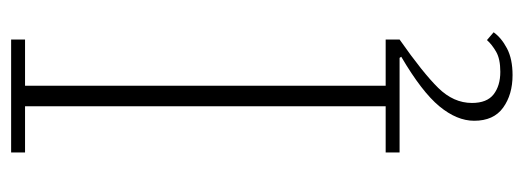

<svg xmlns="http://www.w3.org/2000/svg" viewBox="-318 -420 941 345"><g transform="rotate(-90 152.5 -247.5)"><path d="M190 203Q155 203 131.5 186Q108 169 108 134Q108 103 134 71.5Q160 40 223 3L221 0H51V-25H134V-673H51V-698H254V-673H171V-25H254V0Q194 42 167 69.5Q140 97 140 130Q140 157 155.5 169Q171 181 196 181Q219 181 232 173.5Q245 166 253 157L267 169Q257 183 238 193Q219 203 190 203Z"/></g></svg>

Font: IBM Plex Serif ExtLt
Style: Regular
Weight: 200
Designer: Mike Abbink, Paul van der Laan, Pieter van Rosmalen
Foundry: Bold Monday
Version: Version 3.001